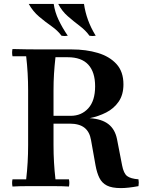

<svg xmlns="http://www.w3.org/2000/svg" viewBox="-20 -953 746 983"><path d="M689 -35Q692 -18 689 0Q662 5 639.5 7.5Q617 10 599 10Q553 10 527.5 -3Q502 -16 489 -42Q476 -68 469 -107L446 -236Q439 -278 412.5 -299Q386 -320 336 -320H192V-360H342Q397 -360 432 -398.5Q467 -437 467 -511Q467 -584 432 -622Q397 -660 327 -660H264Q259 -615 256.5 -575Q254 -535 254 -490V-210Q254 -165 256.5 -121.5Q259 -78 264 -35H333Q337 -17 333 2Q299 0 261.5 0Q224 0 189 0Q155 0 117 0Q79 0 44 2Q40 -17 44 -35H114Q119 -78 121.5 -121.5Q124 -165 124 -210V-490Q124 -535 121.5 -578.5Q119 -622 114 -665H44Q40 -684 44 -702Q79 -701 117 -700.5Q155 -700 189 -700H347Q421 -700 481 -682Q541 -664 576.5 -625Q612 -586 612 -521Q612 -468 587.5 -432.5Q563 -397 523.5 -377Q484 -357 439 -348Q501 -344 535 -317.5Q569 -291 579 -241L605 -107Q613 -65 631 -51.5Q649 -38 689 -35ZM278 -933H410Q416 -891 430.5 -851Q445 -811 470 -770Q454 -767 438 -770Q419 -797 388.5 -820Q358 -843 327.5 -869.5Q297 -896 278 -933ZM127 -933H255Q261 -891 280 -851Q299 -811 327 -770Q311 -767 295 -770Q275 -797 243.5 -819Q212 -841 180.5 -867.5Q149 -894 127 -933Z"/></svg>

Font: Poltawski Nowy SemiBold
Style: Regular
Weight: 600
Version: Version 1.001;gftools[0.9.25]